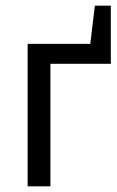

<svg xmlns="http://www.w3.org/2000/svg" viewBox="-20 -654 409 674"><path d="M157 -430V0H77V-500H297L313 -634H369V-430Z"/></svg>

Font: PT Sans
Style: Regular
Weight: 400
Version: Version 2.003W OFL; ttfautohint (v1.6)